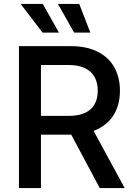

<svg xmlns="http://www.w3.org/2000/svg" viewBox="-20 -964 686 984"><path d="M77.1 0V-727.5H341.8Q424.8 -727.5 481.2 -698.7Q537.6 -669.9 566.2 -618.4Q594.7 -566.9 594.7 -499Q594.7 -430.7 565.7 -380.1Q536.6 -329.6 479.7 -301.8Q422.9 -273.9 339.8 -273.9H142.1V-370.1H331.1Q382.8 -370.1 415.8 -385.5Q448.7 -400.9 464.8 -429.7Q481 -458.5 481 -499Q481 -539.6 464.8 -569.1Q448.7 -598.6 415.5 -614.7Q382.3 -630.9 330.1 -630.9H189.9V0ZM491.2 0 315.9 -328.6H440.4L619.1 0ZM359.9 -796.9 276.9 -943.8H386.2L442.9 -796.9ZM198.2 -796.9 85.9 -943.8H199.2L282.2 -796.9Z"/></svg>

Font: V-Inter
Style: Medium-500
Weight: 500
Designer: Rasmus Andersson
Foundry: rsms
Version: Version 4.000;git-4146feb